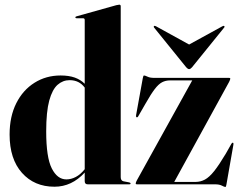

<svg xmlns="http://www.w3.org/2000/svg" viewBox="-20 -768 1004 800"><path d="M20 -207.5Q20 -282.5 47.8 -337.8Q75.5 -393 123.8 -423.2Q172 -453.5 232.5 -453.5Q267 -453.5 291.5 -444.8Q316 -436 333 -419V-685Q333 -692 325.5 -692H299.5Q294 -692 294 -696Q294 -698.5 299 -700L465 -746.5Q474 -748.5 477 -748.5Q483 -748.5 483 -742V-30Q483 -15 495 -12.5L518.5 -8Q524 -6.5 524 -3.5Q524 0 519.5 0H345.5Q333 0 333 -13V-49Q279 10 207 10Q123 10 71.5 -47.8Q20 -105.5 20 -207.5ZM172.5 -220.5Q172.5 -112 195.8 -66.2Q219 -20.5 256.5 -20.5Q276.5 -20.5 296 -30.8Q315.5 -41 333 -63V-403Q310 -434 270 -434Q242 -434 220 -414.8Q198 -395.5 185.2 -349Q172.5 -302.5 172.5 -220.5ZM934.5 -426.5 706 -10H795Q815.5 -10 833.8 -19.8Q852 -29.5 872.5 -55.2Q893 -81 921 -128L944.5 -169.5Q947.5 -174.5 951 -173Q953.5 -172.5 952.5 -165L923.5 0.5Q922 11 919 11Q915 11 904.5 5.5Q894 0 876 0H550Q545.5 0 545.5 -3.5Q545.5 -8 550.5 -17L781 -433H688.5Q670 -433 655.2 -425.2Q640.5 -417.5 624.5 -396.5Q608.5 -375.5 586.5 -336.5L556 -283.5Q553 -278 549 -279.5Q546 -280.5 547 -288L575 -442.5Q577 -453.5 580 -453.5Q584.5 -453.5 594.8 -448.5Q605 -443.5 622.5 -443.5H935Q939.5 -443.5 939.5 -440Q939.5 -436.5 934.5 -426.5ZM780 -487.5Q773.5 -480 768 -480Q762.5 -480 756 -487.5L622.5 -652.5Q619 -656.5 622 -659.5Q624 -661.5 630 -658.5L768 -582.5L906.5 -658.5Q912.5 -661.5 914 -659.5Q917.5 -657 913.5 -652.5Z"/></svg>

Font: Fraunces 144pt
Style: Bold
Weight: 700
Version: Version 1.000;[b76b70a41]